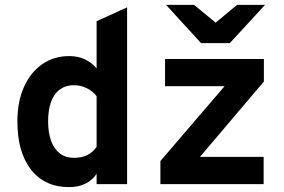

<svg xmlns="http://www.w3.org/2000/svg" viewBox="-20 -752 1160 784"><path d="M261.5 12Q163 12 107 -59Q51 -130 51 -256Q51 -336 77.5 -396Q104 -456 151.8 -489.5Q199.5 -523 263 -523Q331 -523 374.5 -473V-665.5L499 -722V0H374.5V-42Q337.5 12 261.5 12ZM282 -107.5Q314 -107.5 336.5 -118.8Q359 -130 374.5 -152.5V-359Q359 -380 334.2 -392Q309.5 -404 282 -404Q231.5 -404 204 -365.8Q176.5 -327.5 176.5 -256Q176.5 -209 189 -175.8Q201.5 -142.5 225 -125Q248.5 -107.5 282 -107.5ZM635 0V-94.5L897 -400H654V-511H1057.5V-419L796.5 -111.5H1056.5V0ZM801 -576 658 -732H772.5L860.5 -659.5L948 -732H1062L918.5 -576Z"/></svg>

Font: Undotted
Style: Bold
Weight: 700
Designer: Delve Withrington, Dave Bailey, Thomas Jockin
Foundry: Delve Fonts LLC
Version: Version 4.000